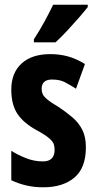

<svg xmlns="http://www.w3.org/2000/svg" viewBox="-20 -786 409 816"><path d="M345 -160Q345 -72 296 -31Q247 10 164 10Q126 10 93 2.5Q60 -5 28 -20V-145Q55 -128 90 -114Q125 -100 162 -100Q212 -100 212 -149Q212 -161 209 -172Q206 -183 190 -197.5Q174 -212 135 -233Q79 -264 53.5 -303Q28 -342 28 -405Q28 -476 71.5 -516Q115 -556 194 -556Q233 -556 268 -546.5Q303 -537 341 -514L303 -409Q278 -425 256 -436.5Q234 -448 201 -448Q157 -448 157 -408Q157 -396 161.5 -386Q166 -376 181.5 -363Q197 -350 231 -330Q261 -310 287.5 -287.5Q314 -265 329.5 -235Q345 -205 345 -160ZM353 -756Q339 -738 315.5 -711Q292 -684 265.5 -655.5Q239 -627 216 -606H124V-619Q150 -659 170 -696Q190 -733 206 -766H353Z"/></svg>

Font: Noto Sans Gujarati UI ExtraCondensed
Style: Bold
Weight: 700
Width: 2
Designer: Jelle Bosma - Monotype Design Team, Universal Thirst
Foundry: Monotype Imaging Inc.
Version: Version 2.106; ttfautohint (v1.8.4.7-5d5b)